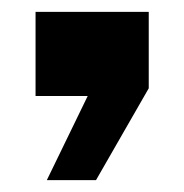

<svg xmlns="http://www.w3.org/2000/svg" viewBox="-20 -162 311 324"><path d="M59 142 128 0H40V-142H231V-13L142 142Z"/></svg>

Font: Big Shoulders Stencil Text Black
Style: Regular
Weight: 900
Designer: Patric King
Foundry: XO Type Co
Version: Version 1.000